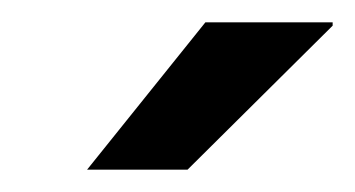

<svg xmlns="http://www.w3.org/2000/svg" viewBox="-20 -743 318 172"><path d="M58 -591 164 -723H278V-720L148 -591Z"/></svg>

Font: Archivo SemiBold Medium
Style: Italic
Weight: 500
Italic angle: -10°
Version: Version 2.001